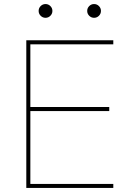

<svg xmlns="http://www.w3.org/2000/svg" viewBox="-20 -929 663 949"><path d="M110 0V-730H540V-710H130V-400H520V-380H130V-20H540V0ZM205 -841Q191 -841 181 -851Q171 -861 171 -875Q171 -889 181 -899Q191 -909 205 -909Q219 -909 229 -899Q239 -889 239 -875Q239 -861 229 -851Q219 -841 205 -841ZM445 -841Q431 -841 421 -851Q411 -861 411 -875Q411 -889 421 -899Q431 -909 445 -909Q459 -909 469 -899Q479 -889 479 -875Q479 -861 469 -851Q459 -841 445 -841Z"/></svg>

Font: M PLUS 2 Thin Thin
Style: Regular
Weight: 250
Version: Version 1.001